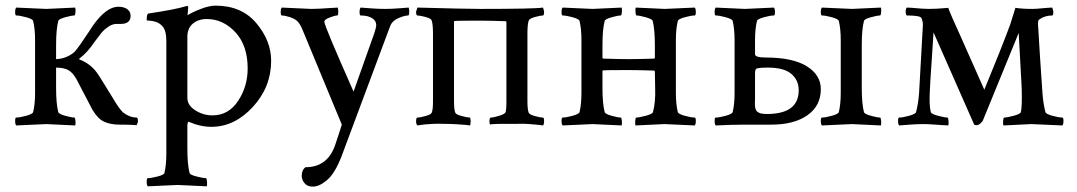

<svg xmlns="http://www.w3.org/2000/svg" viewBox="-20 -446 3852 687"><path d="M105.5 -113.3V-302.7Q105.5 -342.8 98.6 -371.1Q96.7 -377.9 73.7 -384.3Q50.8 -390.6 38.1 -390.6Q34.2 -390.6 34.2 -402.8Q34.2 -415 38.1 -418.9Q138.7 -414.1 145.5 -414.1Q151.4 -414.1 249 -418.9Q251 -414.1 250 -402.3Q249 -390.6 246.1 -390.6Q236.3 -390.6 213.4 -384.3Q190.4 -377.9 188.5 -371.1Q180.7 -340.8 180.7 -284.2V-234.4Q220.7 -236.3 248 -261.7Q261.7 -277.3 297.9 -332L312.5 -354.5Q360.4 -421.9 403.3 -421.9Q423.8 -421.9 435.5 -413.1Q447.3 -404.3 447.3 -389.6Q447.3 -360.4 412.1 -360.4H397.5Q381.8 -360.4 367.2 -350.1Q352.5 -339.8 344.7 -330.6Q336.9 -321.3 320.3 -298.8Q292 -256.8 263.7 -236.3V-233.4Q302.7 -218.8 327.1 -185.5Q331.1 -180.7 354.5 -142.6L382.8 -96.7Q404.3 -59.6 419.9 -43.9Q444.3 -25.4 468.8 -25.4Q473.6 -25.4 473.6 -10.7Q473.6 -7.8 468.8 2Q466.8 2 462.4 1.5Q458 1 455.1 1Q441.4 0 408.2 0Q376 0 353 -10.3Q330.1 -20.5 310.5 -53.7L253.9 -162.1Q241.2 -185.5 225.1 -194.8Q209 -204.1 180.7 -204.1V-131.8Q180.7 -75.2 188.5 -44.9Q190.4 -38.1 213.4 -31.7Q236.3 -25.4 246.1 -25.4Q249 -25.4 250 -13.7Q251 -2 249 2.9Q151.4 -2 145.5 -2Q138.7 -2 38.1 2.9Q34.2 -1 34.2 -13.2Q34.2 -25.4 38.1 -25.4Q50.8 -25.4 73.7 -31.7Q96.7 -38.1 98.6 -44.9Q105.5 -73.2 105.5 -113.3Z M751 -425.8Q844.7 -425.8 897.5 -362.8Q950.2 -299.8 950.2 -228.5Q950.2 -134.8 884.8 -63.5Q819.3 7.8 736.3 7.8Q696.3 7.8 654.3 -10.7Q650.4 -5.9 650.4 2V85.9Q650.4 141.6 658.2 172.9Q660.2 179.7 683.6 185.5Q707 191.4 716.8 191.4Q719.7 191.4 720.7 204.1Q721.7 216.8 719.7 220.7Q622.1 215.8 615.2 215.8Q609.4 215.8 508.8 220.7Q504.9 216.8 504.9 204.1Q504.9 191.4 508.8 191.4Q521.5 191.4 543.9 185.5Q566.4 179.7 568.4 172.9Q575.2 143.6 575.2 103.5V-298.8Q575.2 -336.9 561.5 -351.6Q551.8 -363.3 537.6 -367.7Q523.4 -372.1 514.2 -372.1Q504.9 -372.1 504.9 -374Q504.9 -396.5 510.7 -397.5Q607.4 -412.1 645.5 -423.8Q646.5 -423.8 648.4 -424.3Q650.4 -424.8 650.4 -424.8Q653.3 -424.8 653.3 -418.9Q653.3 -413.1 652.3 -405.3Q651.4 -397.5 651.4 -396.5V-391.6Q666 -401.4 697.3 -413.6Q728.5 -425.8 751 -425.8ZM719.7 -377.9Q689.5 -377.9 669.9 -361.3Q650.4 -344.7 650.4 -314.5V-95.7Q650.4 -69.3 678.7 -51.3Q707 -33.2 740.2 -33.2Q797.9 -33.2 832 -85Q866.2 -136.7 866.2 -201.2Q866.2 -283.2 822.3 -330.6Q778.3 -377.9 719.7 -377.9Z M1073.2 152.3Q1154.3 152.3 1180.7 68.4Q1185.5 53.7 1192.4 33.2Q1199.2 12.7 1203.1 0L1063.5 -336.9Q1053.7 -361.3 1043.9 -370.1Q1035.2 -378.9 1017.1 -384.8Q999 -390.6 988.3 -390.6Q984.4 -390.6 984.4 -403.3Q984.4 -415 988.3 -418.9Q1088.9 -414.1 1093.8 -414.1Q1110.4 -414.1 1124.5 -415Q1138.7 -416 1156.7 -417Q1174.8 -418 1188.5 -418.9Q1190.4 -413.1 1190.4 -404.3Q1190.4 -390.6 1186.5 -390.6Q1178.7 -390.6 1160.6 -383.8Q1142.6 -377 1140.6 -370.1V-368.2Q1140.6 -353.5 1245.1 -118.2L1319.3 -327.1Q1326.2 -347.7 1326.2 -356.4Q1326.2 -372.1 1311 -381.3Q1295.9 -390.6 1270.5 -390.6Q1266.6 -390.6 1266.6 -403.3Q1266.6 -415 1270.5 -418.9Q1283.2 -418 1309.1 -416Q1335 -414.1 1357.4 -414.1Q1378.9 -414.1 1404.3 -416Q1429.7 -418 1442.4 -418.9Q1444.3 -413.1 1444.3 -404.3Q1444.3 -390.6 1440.4 -390.6Q1427.7 -390.6 1405.8 -381.3Q1383.8 -372.1 1376 -352.5L1202.1 113.3Q1178.7 173.8 1150.9 197.8Q1123 221.7 1099.6 221.7Q1079.1 221.7 1069.3 209Q1059.6 196.3 1059.6 183.6Q1059.6 162.1 1073.2 152.3Z M1698.2 -414.1Q1892.6 -414.1 1922.9 -418.9Q1926.8 -407.2 1926.8 -404.3Q1926.8 -390.6 1922.9 -390.6Q1914.1 -390.6 1894.5 -385.3Q1875 -379.9 1872.1 -373Q1867.2 -360.4 1867.2 -324.2V-84Q1867.2 -52.7 1872.1 -42Q1875 -36.1 1893.6 -30.8Q1912.1 -25.4 1922.9 -25.4Q1926.8 -25.4 1926.8 -11.7Q1926.8 -1 1922.9 2.9Q1918 2 1909.2 1Q1900.4 0 1876 -2Q1851.6 -3.9 1830.1 -2.9Q1817.4 -2.9 1803.7 -2.9Q1790 -2.9 1777.3 -2.9Q1764.6 -2.9 1754.9 -2.4Q1745.1 -2 1739.3 -1.5Q1733.4 -1 1733.4 0Q1731.4 -3.9 1731.4 -11.7Q1731.4 -25.4 1736.3 -25.4Q1745.1 -25.4 1764.6 -31.2Q1784.2 -37.1 1788.1 -43V-42Q1792 -49.8 1792 -83V-366.2Q1792 -370.1 1789.1 -370.1Q1732.4 -372.1 1698.2 -372.1Q1613.3 -372.1 1607.4 -371.1Q1604.5 -371.1 1604.5 -367.2V-84Q1604.5 -52.7 1609.4 -42Q1612.3 -36.1 1632.3 -30.8Q1652.3 -25.4 1662.1 -25.4Q1664.1 -17.6 1664.1 -11.7Q1664.1 -4.9 1662.1 2.9Q1657.2 2 1647.9 1Q1638.7 0 1613.3 -1.5Q1587.9 -2.9 1566.4 -2.9Q1544.9 -3.9 1522 -2.4Q1499 -1 1486.3 1L1473.6 2.9Q1468.8 -2 1468.8 -11.7Q1468.8 -25.4 1473.6 -25.4Q1483.4 -25.4 1502.4 -30.8Q1521.5 -36.1 1524.4 -42Q1529.3 -50.8 1529.3 -84V-324.2Q1529.3 -360.4 1524.4 -373Q1522.5 -379.9 1502.4 -385.3Q1482.4 -390.6 1473.6 -390.6Q1468.8 -390.6 1468.8 -404.3L1473.6 -418.9Q1650.4 -414.1 1698.2 -414.1Z M2135.7 -190.4V-131.8Q2135.7 -75.2 2143.6 -44.9Q2145.5 -38.1 2168.5 -31.7Q2191.4 -25.4 2201.2 -25.4Q2204.1 -25.4 2205.1 -13.7Q2206.1 -2 2204.1 2.9Q2106.4 -2 2100.6 -2Q2093.8 -2 1993.2 2.9Q1989.3 -1 1989.3 -13.2Q1989.3 -25.4 1993.2 -25.4Q2005.9 -25.4 2028.8 -31.7Q2051.8 -38.1 2053.7 -44.9Q2060.5 -73.2 2060.5 -113.3V-302.7Q2060.5 -342.8 2053.7 -371.1Q2051.8 -377.9 2028.8 -384.3Q2005.9 -390.6 1993.2 -390.6Q1989.3 -390.6 1989.3 -402.8Q1989.3 -415 1993.2 -418.9Q2093.8 -414.1 2100.6 -414.1Q2106.4 -414.1 2204.1 -418.9Q2206.1 -414.1 2205.1 -402.3Q2204.1 -390.6 2201.2 -390.6Q2191.4 -390.6 2168.5 -384.3Q2145.5 -377.9 2143.6 -371.1Q2135.7 -340.8 2135.7 -284.2V-240.2Q2135.7 -236.3 2138.7 -236.3Q2195.3 -234.4 2229.5 -234.4Q2263.7 -234.4 2320.3 -236.3Q2323.2 -236.3 2323.2 -240.2V-284.2Q2323.2 -340.8 2315.4 -371.1Q2313.5 -377.9 2290.5 -384.3Q2267.6 -390.6 2257.8 -390.6Q2254.9 -390.6 2253.9 -402.3Q2252.9 -414.1 2254.9 -418.9Q2352.5 -414.1 2358.4 -414.1Q2365.2 -414.1 2465.8 -418.9Q2469.7 -415 2469.7 -402.8Q2469.7 -390.6 2465.8 -390.6Q2453.1 -390.6 2430.2 -384.3Q2407.2 -377.9 2405.3 -371.1Q2398.4 -342.8 2398.4 -302.7V-113.3Q2398.4 -73.2 2405.3 -44.9Q2407.2 -38.1 2430.2 -31.7Q2453.1 -25.4 2465.8 -25.4Q2469.7 -25.4 2469.7 -13.2Q2469.7 -1 2465.8 2.9Q2365.2 -2 2357.4 -2Q2351.6 -2 2253.9 2.9Q2252 -2 2252.9 -13.7Q2253.9 -25.4 2256.8 -25.4Q2266.6 -25.4 2290.5 -31.7Q2314.5 -38.1 2316.4 -44.9Q2326.2 -81.1 2324.2 -131.8L2323.2 -189.5Q2323.2 -193.4 2320.3 -193.4Q2263.7 -195.3 2229.5 -195.3Q2144.5 -195.3 2138.7 -194.3Q2135.7 -194.3 2135.7 -190.4Z M2727.5 -204.1Q2693.4 -204.1 2686.5 -200.2Q2681.6 -197.3 2681.6 -182.6V-91.8Q2678.7 -52.7 2690.4 -45.9Q2699.2 -38.1 2723.6 -38.1Q2837.9 -38.1 2837.9 -123Q2837.9 -159.2 2811.5 -181.6Q2785.2 -204.1 2727.5 -204.1ZM2749 -418.9Q2752.9 -415 2752.9 -402.8Q2752.9 -390.6 2749 -390.6Q2736.3 -390.6 2713.4 -384.3Q2690.4 -377.9 2688.5 -371.1Q2681.6 -342.8 2681.6 -302.7V-252Q2681.6 -240.2 2719.7 -240.2Q2816.4 -240.2 2866.7 -209Q2917 -177.7 2917 -127Q2917 -67.4 2869.1 -33.7Q2821.3 0 2739.3 0H2646.5Q2600.6 0 2541 2.9Q2537.1 -1 2537.1 -13.2Q2537.1 -25.4 2541 -25.4Q2553.7 -25.4 2576.7 -31.7Q2599.6 -38.1 2601.6 -44.9Q2608.4 -73.2 2608.4 -113.3V-302.7Q2608.4 -342.8 2601.6 -371.1Q2599.6 -377.9 2576.7 -384.3Q2553.7 -390.6 2541 -390.6Q2537.1 -390.6 2537.1 -402.8Q2537.1 -415 2541 -418.9Q2641.6 -414.1 2645.5 -414.1Q2649.4 -414.1 2749 -418.9ZM3063.5 -284.2V-131.8Q3063.5 -75.2 3071.3 -44.9Q3073.2 -38.1 3096.2 -31.7Q3119.1 -25.4 3128.9 -25.4Q3131.8 -25.4 3132.8 -13.7Q3133.8 -2 3131.8 2.9Q3034.2 -2 3028.3 -2Q3020.5 -2 2920.9 2.9Q2917 -1 2917 -13.2Q2917 -25.4 2920.9 -25.4Q2933.6 -25.4 2956.5 -31.7Q2979.5 -38.1 2981.4 -44.9Q2988.3 -73.2 2988.3 -113.3V-302.7Q2988.3 -342.8 2981.4 -371.1Q2979.5 -377.9 2956.5 -384.3Q2933.6 -390.6 2920.9 -390.6Q2917 -390.6 2917 -402.8Q2917 -415 2920.9 -418.9Q3020.5 -414.1 3028.3 -414.1Q3034.2 -414.1 3131.8 -418.9Q3133.8 -414.1 3132.8 -402.3Q3131.8 -390.6 3128.9 -390.6Q3119.1 -390.6 3096.2 -384.3Q3073.2 -377.9 3071.3 -371.1Q3063.5 -340.8 3063.5 -284.2Z M3625 -328.1 3498 -17.6Q3496.1 -11.7 3488.8 -4.9Q3481.4 2 3473.6 2Q3469.7 2 3465.8 0L3320.3 -330.1Q3318.4 -294.9 3313.5 -226.1Q3308.6 -157.2 3307.6 -131.8Q3303.7 -70.3 3310.5 -44.9Q3312.5 -38.1 3336.4 -31.7Q3360.4 -25.4 3370.1 -25.4Q3373 -25.4 3374 -13.7Q3375 -2 3373 2.9Q3358.4 2 3341.8 1Q3325.2 0 3312 -1Q3298.8 -2 3282.2 -2Q3259.8 -2 3235.4 0Q3210.9 2 3197.3 2.9Q3193.4 -1 3193.4 -13.2Q3193.4 -25.4 3197.3 -25.4Q3210 -25.4 3232.9 -31.7Q3255.9 -38.1 3257.8 -44.9Q3265.6 -74.2 3268.6 -113.3L3282.2 -356.4Q3283.2 -365.2 3277.3 -380.9Q3273.4 -390.6 3225.6 -390.6Q3220.7 -390.6 3220.7 -405.3Q3220.7 -415 3224.6 -418.9Q3227.5 -418.9 3233.9 -418.5Q3240.2 -418 3243.2 -418Q3284.2 -414.1 3302.7 -414.1Q3329.1 -414.1 3361.3 -417Q3362.3 -417 3366.7 -417.5Q3371.1 -418 3373 -418Q3378.9 -399.4 3420.9 -307.6L3502 -125Q3562.5 -271.5 3594.7 -358.4L3613.3 -418Q3636.7 -414.1 3673.8 -414.1Q3686.5 -414.1 3705.1 -416Q3723.6 -418 3728.5 -418Q3730.5 -418 3736.3 -418.5Q3742.2 -418.9 3745.1 -418.9Q3749 -407.2 3749 -405.3Q3749 -390.6 3745.1 -390.6Q3717.8 -390.6 3698.2 -376Q3693.4 -374 3694.3 -356.4L3701.2 -244.1Q3703.1 -213.9 3706.1 -170.9Q3709 -127.9 3710 -113.3Q3712.9 -74.2 3720.7 -44.9Q3722.7 -38.1 3745.6 -31.7Q3768.6 -25.4 3781.2 -25.4Q3785.2 -25.4 3785.2 -13.2Q3785.2 -1 3781.2 2.9Q3681.6 -2 3670.9 -2Q3668 -2 3570.3 2.9Q3568.4 -2 3569.3 -13.7Q3570.3 -25.4 3573.2 -25.4Q3583 -25.4 3606.9 -31.7Q3630.9 -38.1 3632.8 -44.9Q3637.7 -64.5 3635.7 -131.8Z"/></svg>

Font: Crimson Text
Style: Regular
Weight: 400
Version: Version 0.13